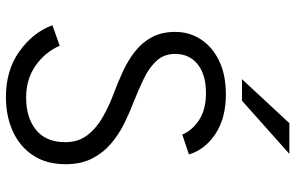

<svg xmlns="http://www.w3.org/2000/svg" viewBox="-190 -770 973 632"><g transform="rotate(90 296.0 -454.5)"><path d="M299.5 12Q212 12 149.8 -32.2Q87.5 -76.5 63.5 -141L131 -165Q153 -115.5 197.5 -85Q242 -54.5 301.5 -54.5Q368 -54.5 408.2 -87.2Q448.5 -120 448.5 -183.5Q448.5 -226 425.5 -256Q402.5 -286 365.5 -307Q328.5 -328 286.5 -343.5Q250.5 -357 214.8 -373.5Q179 -390 149.8 -413Q120.5 -436 103 -468.2Q85.5 -500.5 85.5 -545.5Q85.5 -591.5 109.8 -629.2Q134 -667 180 -689.5Q226 -712 291.5 -712Q369 -712 420.8 -678Q472.5 -644 489 -590.5L423.5 -568.5Q409 -602.5 374.5 -624.5Q340 -646.5 286.5 -646.5Q226.5 -646.5 192.2 -619.2Q158 -592 158 -545Q158 -508.5 180.5 -484Q203 -459.5 239.2 -442Q275.5 -424.5 316 -408.5Q351.5 -395 387.8 -377Q424 -359 454 -333.2Q484 -307.5 502.5 -271.2Q521 -235 521 -184.5Q521 -121.5 492.2 -77.8Q463.5 -34 413.5 -11Q363.5 12 299.5 12ZM241 -765 386 -921H487L312 -765Z"/></g></svg>

Font: Overpass Light
Style: Regular
Weight: 300
Designer: Delve Withrington, Dave Bailey, Thomas Jockin
Foundry: Delve Fonts LLC
Version: Version 4.000; ttfautohint (v1.8.3)